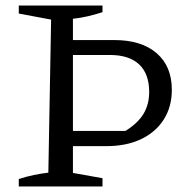

<svg xmlns="http://www.w3.org/2000/svg" viewBox="-20 -675 691 695"><path d="M48 0V-27Q76 -36 102.5 -41.5Q129 -47 155 -50L165 -604L48 -626V-655H351V-631Q327 -623 299.5 -616.5Q272 -610 244 -607V-49L351 -30V0ZM201 -146V-201H434Q479 -229 499.5 -263Q520 -297 520 -342Q520 -408 483.5 -442Q447 -476 378 -476H201V-530H394Q492 -530 547 -482.5Q602 -435 602 -350Q602 -288 572.5 -242Q543 -196 490 -171Q437 -146 365 -146Z"/></svg>

Font: Piazzolla Thin
Style: Regular
Weight: 400
Version: Version 2.001